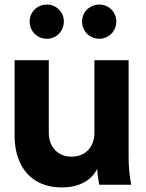

<svg xmlns="http://www.w3.org/2000/svg" viewBox="-20 -810 639 842"><path d="M251 12C321 12 378 -14 406 -69C407 -50 410 -28 415 0H555C547 -47 544 -80 544 -127V-546H394V-227C394 -164 353 -123 294 -123C235 -123 194 -164 194 -227V-546H44V-215C44 -79 118 12 251 12ZM110 -716C110 -673 143 -640 186 -640C227 -640 260 -673 260 -716C260 -757 227 -790 186 -790C143 -790 110 -757 110 -716ZM340 -716C340 -673 373 -640 416 -640C457 -640 490 -673 490 -716C490 -757 457 -790 416 -790C373 -790 340 -757 340 -716Z"/></svg>

Font: Mluvka ExtraBold
Style: Regular
Weight: 800
Designer: Modified by Jiří Krblich, Original typeface by Gumpita Rahayu
Foundry: Gumpita Rahayu & Jiří Krblich
Version: Version 2.000;Glyphs 3.1.1 (3134)